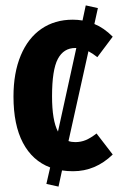

<svg xmlns="http://www.w3.org/2000/svg" viewBox="-20 -619 439 712"><path d="M338 -124 398 -46Q334 16 251 16Q229 16 210 13L197 73L152 63L166 2Q100 -23 65 -89.5Q30 -156 30 -261Q30 -349 57 -413.5Q84 -478 133.5 -512Q183 -546 250 -546Q268 -546 286 -543L298 -599L343 -589L330 -530Q365 -516 398 -483L341 -407Q326 -419 308 -429L234 -96Q245 -92 259 -92Q280 -92 298 -99.5Q316 -107 338 -124ZM195 -131 263 -441H259Q216 -441 194.5 -400.5Q173 -360 173 -262Q173 -172 195 -131Z"/></svg>

Font: Fira Sans Extra Condensed SemiBold
Style: Regular
Weight: 600
Width: 1
Designer: Carrois Corporate & Edenspiekermann AG
Foundry: Carrois Corporate GbR & Edenspiekermann AG
Version: Version 4.203